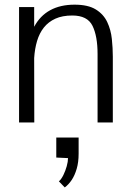

<svg xmlns="http://www.w3.org/2000/svg" viewBox="-20 -530 569 831"><path d="M62.5 0V-499.5H127.9V-414.1Q153.3 -461.9 197.3 -485.8Q241.2 -509.8 302.7 -509.8Q361.3 -509.8 394.8 -489Q428.2 -468.3 444.1 -434.6Q460 -400.9 464.1 -361.3Q468.3 -321.8 468.3 -284.7V0H402.3V-295.9Q402.3 -373.5 380.4 -418.2Q358.4 -462.9 293 -462.9Q250 -462.9 219.7 -449.2Q189.5 -435.5 169.9 -410.9Q150.4 -386.2 140.4 -352.5Q130.4 -318.8 127.9 -278.8L128.4 0ZM260.3 281.2 234.9 254.9Q245.6 245.6 254.4 227.5Q263.2 209.5 268.8 189.5Q274.4 169.4 274.4 154.3L223.6 151.9V65.4H320.3V135.3Q320.3 171.9 312 200.4Q303.7 229 290.3 249Q276.9 269 260.3 281.2Z"/></svg>

Font: Pontano Sans Light
Style: Regular
Weight: 300
Designer: Vernon Adams
Foundry: Vernon Adams
Version: Version 2.001